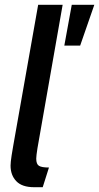

<svg xmlns="http://www.w3.org/2000/svg" viewBox="-20 -770 413 800"><path d="M24 -80Q24 -94 28.5 -123Q33 -152 35 -162L139 -750H241L136 -152Q131 -120 131 -109Q131 -86 142.5 -79Q154 -72 184 -72L158 10H122Q72 10 48 -15Q24 -40 24 -80ZM279 -750H373L314 -580H248Z"/></svg>

Font: Cabin Medium
Style: Italic
Weight: 500
Italic angle: -7°
Designer: Pablo Impallari
Foundry: Pablo Impallari. http://www.impallari.com Igino Marini. http://www.ikern.com
Version: Version 2.200